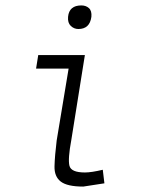

<svg xmlns="http://www.w3.org/2000/svg" viewBox="-20 -678 540 708"><path d="M231 -616Q235 -658 280 -658Q297 -658 308 -648Q319 -638 317 -616Q311 -571 269 -571Q253 -571 241 -582.5Q229 -594 231 -616ZM365 -2 359 -52Q317 -42 293 -42Q242 -42 236 -67Q230 -92 243 -162L293 -475H121L113 -425H233L189 -160Q182 -103 181 -65Q180 -27 204 -8.5Q228 10 287 10Z"/></svg>

Font: Lekton
Style: Italic
Weight: 400
Italic angle: -9.3°
Designer: Paolo Mazzetti, Luciano Perondi, Raffaele Flato, Elena Papassissa, Emilio Macchia, Michela Povoleri, Tobias Seemiller, R
Version: Version 3.000